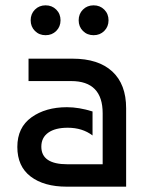

<svg xmlns="http://www.w3.org/2000/svg" viewBox="-20 -700 543 720"><path d="M327 -282V-192Q289 -221 234 -221Q187 -221 161 -202.5Q135 -184 135 -150Q135 -84 233 -84H365V-275Q365 -396 247 -396H87V-480H252Q349 -480 401 -432Q453 -384 453 -294V0H230Q145 0 95 -38Q45 -76 45 -149Q45 -222 98 -260Q151 -298 231 -298Q276 -298 327 -282ZM111 -584Q95 -600 95 -624Q95 -648 111 -664Q127 -680 151 -680Q175 -680 191 -664Q207 -648 207 -624Q207 -600 191 -584Q175 -568 151 -568Q127 -568 111 -584ZM291 -584Q275 -600 275 -624Q275 -648 291 -664Q307 -680 331 -680Q355 -680 371 -664Q387 -648 387 -624Q387 -600 371 -584Q355 -568 331 -568Q307 -568 291 -584Z"/></svg>

Font: Baumans
Style: Regular
Weight: 400
Designer: Henadij Zarechnjuk
Foundry: Cyreal (www.cyreal.org)
Version: Version 001.002